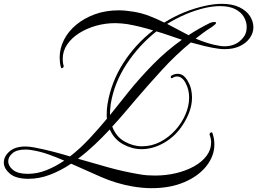

<svg xmlns="http://www.w3.org/2000/svg" viewBox="-33 -864 1345 1004"><path d="M760 120Q713 120 660 111Q574 96 494.5 61Q415 26 339 -8Q285 28 229 49.5Q173 71 116 71Q50 71 18.5 44Q-13 17 -13 -14Q-13 -46 16.5 -72Q46 -98 101 -98Q112 -98 123 -96.5Q134 -95 146 -93Q193 -84 240 -72Q287 -60 333 -46Q386 -87 434.5 -139Q483 -191 526 -243Q525 -250 525 -256.5Q525 -263 525 -270Q525 -281 526 -293.5Q527 -306 529 -319Q548 -434 611 -533Q674 -632 768 -705Q735 -715 701 -723.5Q667 -732 632 -738Q616 -740 601 -741.5Q586 -743 570 -743Q517 -743 468 -729Q419 -715 380 -690Q341 -665 318 -631Q295 -597 295 -556Q295 -547 296 -538Q297 -529 300 -519V-517Q300 -512 294 -508.5Q288 -505 286 -511Q282 -524 280.5 -537Q279 -550 279 -563Q279 -611 301.5 -655.5Q324 -700 365.5 -734.5Q407 -769 463.5 -789.5Q520 -810 588 -810Q607 -810 626 -808Q645 -806 664 -803Q708 -796 748 -780.5Q788 -765 826 -746Q927 -809 1042 -834Q1065 -839 1086 -841.5Q1107 -844 1126 -844Q1182 -844 1219 -826Q1256 -808 1274 -780Q1292 -752 1292 -721Q1292 -692 1273.5 -665.5Q1255 -639 1221.5 -623Q1188 -607 1142 -607Q1135 -607 1127 -607.5Q1119 -608 1111 -609Q1074 -614 1037.5 -623Q1001 -632 965 -642Q886 -577 815.5 -500Q745 -423 679 -346Q652 -314 620.5 -277Q589 -240 554 -202Q574 -149 618.5 -124Q663 -99 709 -99Q760 -99 804.5 -122Q849 -145 883 -182.5Q917 -220 936.5 -265Q956 -310 956 -354Q956 -395 938 -429Q930 -445 918.5 -454.5Q907 -464 893 -464Q881 -464 870 -457Q866 -455 865 -455Q860 -455 860 -462Q860 -466 864 -469Q873 -474 881 -476Q889 -478 896 -478Q915 -478 928.5 -466Q942 -454 951 -436Q962 -417 966.5 -396Q971 -375 971 -354Q971 -317 958 -281Q945 -245 924 -213Q886 -153 827 -118.5Q768 -84 707 -84Q658 -84 611 -109.5Q564 -135 541 -187Q503 -146 461 -106.5Q419 -67 375 -34Q453 -11 532.5 11Q612 33 694 47Q715 51 736 52.5Q757 54 777 54Q835 54 887.5 41.5Q940 29 981.5 6Q1023 -17 1047 -49Q1071 -81 1071 -119Q1071 -138 1063 -160V-162Q1063 -168 1069.5 -171Q1076 -174 1078 -168Q1088 -139 1088 -109Q1088 -49 1047 3.5Q1006 56 932 88Q858 120 760 120ZM1140 -622Q1187 -622 1218 -646.5Q1249 -671 1255 -702Q1256 -707 1256.5 -712.5Q1257 -718 1257 -723Q1257 -750 1242.5 -775Q1228 -800 1197.5 -816Q1167 -832 1117 -832Q1083 -832 1041 -823Q989 -811 938.5 -789.5Q888 -768 841 -739L953 -680Q1006 -715 1065 -744Q1077 -749 1087 -749Q1097 -749 1097 -744Q1097 -738 1072 -721Q1051 -708 1030.5 -693Q1010 -678 990 -662Q1021 -649 1052.5 -639Q1084 -629 1117 -624Q1123 -623 1128.5 -622.5Q1134 -622 1140 -622ZM542 -262Q568 -294 592 -324.5Q616 -355 637 -381Q699 -458 768.5 -528.5Q838 -599 918 -656Q885 -667 852 -678.5Q819 -690 785 -700Q693 -627 628.5 -528.5Q564 -430 546 -320Q544 -304 543 -290Q542 -276 542 -262ZM112 45Q162 45 209.5 26Q257 7 303 -24Q262 -42 221 -56.5Q180 -71 139 -78Q129 -80 119 -81Q109 -82 100 -82Q55 -82 32.5 -63Q10 -44 10 -21Q10 4 35 24.5Q60 45 112 45Z"/></svg>

Font: Mea Culpa
Style: Regular
Weight: 400
Designer: Robert E. Leuschke
Foundry: Robert E. Leuschke
Version: Version 1.010; ttfautohint (v1.8.3)